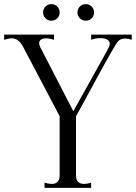

<svg xmlns="http://www.w3.org/2000/svg" viewBox="-50 -907 656 927"><path d="M199 -19Q238 -19 238 -60V-346L62 -680Q51 -701 37.5 -711.5Q24 -722 5 -722Q-5 -722 -30 -715V-740H211V-715Q187 -722 174 -722Q158 -722 148.5 -716Q139 -710 139 -698Q139 -689 144 -680L304 -370L463 -655L475 -678Q480 -687 480 -696Q480 -709 467 -716Q454 -723 434 -723Q414 -723 390 -715V-740H586V-715Q568 -721 554 -721Q528 -721 514 -700Q468 -625 398 -494Q346 -397 317 -346V-60Q317 -19 356 -19Q371 -19 390 -25V0H165V-25Q185 -19 199 -19ZM158 -847Q158 -864 169.5 -875.5Q181 -887 198 -887Q215 -887 226.5 -875.5Q238 -864 238 -847Q238 -830 226.5 -818.5Q215 -807 198 -807Q181 -807 169.5 -819Q158 -831 158 -847ZM324 -847Q324 -864 335.5 -875.5Q347 -887 364 -887Q381 -887 392.5 -875.5Q404 -864 404 -847Q404 -830 392.5 -818.5Q381 -807 364 -807Q347 -807 335.5 -819Q324 -831 324 -847Z"/></svg>

Font: Viaoda Libre
Style: Regular
Weight: 400
Designer: Gydient
Version: Version 2.000